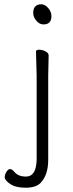

<svg xmlns="http://www.w3.org/2000/svg" viewBox="-20 -716 341 896"><path d="M135 -655Q135 -696 173 -696Q190 -696 205 -678.5Q220 -661 220 -641Q220 -602 183 -602Q164 -602 149.5 -619.5Q135 -637 135 -655ZM207 -457 205 -364V30Q205 102 168 139Q146 160 99.5 160Q53 160 27.5 142.5Q2 125 2 112Q2 99 10 86Q18 73 27 73Q36 73 47 86Q65 108 101 108Q137 108 147 64Q151 46 151 31V-364L148 -475Q148 -484 162.5 -484Q177 -484 192 -476.5Q207 -469 207 -457Z"/></svg>

Font: LXGW WenKai Light
Style: Regular
Weight: 300
Designer: LXGW / Fontworks Inc.
Foundry: LXGW / Fontworks Inc.
Version: Version 1.501; October 10, 2024